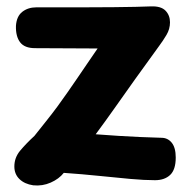

<svg xmlns="http://www.w3.org/2000/svg" viewBox="-20 -567 600 602"><path d="M90 -416Q57 -416 43 -434.5Q29 -453 30 -486Q32 -516 50 -530Q68 -544 94 -544Q179 -544 238 -544Q297 -544 336.5 -544.5Q376 -545 404 -545.5Q432 -546 454 -547Q485 -548 499 -533.5Q513 -519 513 -497Q513 -476 502 -457.5Q491 -439 479 -423Q438 -367 403.5 -318.5Q369 -270 339 -227.5Q309 -185 280 -146Q319 -143 351.5 -141Q384 -139 416.5 -137.5Q449 -136 486 -135Q506 -135 518.5 -119.5Q531 -104 531 -73Q531 -35 513.5 -18.5Q496 -2 466 -2Q433 -2 388.5 -6Q344 -10 291 -15.5Q238 -21 180 -25Q165 -6 139 5.5Q113 17 84 14Q57 10 41 -5.5Q25 -21 25 -45Q25 -73 43.5 -95Q62 -117 88 -141Q107 -165 125 -187.5Q143 -210 160 -233Q177 -256 192.5 -278.5Q208 -301 223.5 -323.5Q239 -346 254.5 -369Q270 -392 286 -415Z"/></svg>

Font: Playpen Sans Arabic
Style: Bold
Weight: 700
Version: Version 2.000